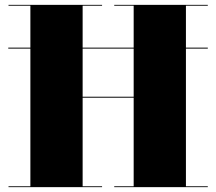

<svg xmlns="http://www.w3.org/2000/svg" viewBox="-20 -770 890 790"><path d="M15 -3.5V0H400V-3.5H320V-368H530V-3.5H450V0H835V-3.5H745V-570H835V-574H745V-746.5H835V-750H450V-746.5H530V-574H320V-746.5H400V-750H15V-746.5H105V-574H14V-570H105V-3.5ZM320 -372V-570H530V-372Z"/></svg>

Font: Bodoni* 48pt Fatface
Style: Regular
Weight: 900
Version: Version 2.3